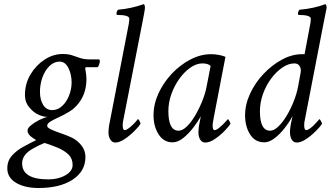

<svg xmlns="http://www.w3.org/2000/svg" viewBox="-20 -689 1612 936"><path d="M168 227.5Q100.6 227.5 58.1 202.1Q15.6 176.8 15.6 131.8Q15.6 94.7 38.6 69.3Q61.5 43.9 94.7 25.9Q127.9 7.8 156.2 -5.9L138.7 -17.6Q114.3 -33.2 114.3 -52.7Q114.3 -64.5 130.9 -78.1Q147.5 -91.8 170.4 -103.5Q193.4 -115.2 211.9 -119.1Q192.4 -119.1 169.9 -128.9Q145.5 -138.7 123.5 -164.6Q101.6 -190.4 101.6 -225.6Q101.6 -280.3 128.4 -325.7Q155.3 -371.1 197.3 -398.4Q239.3 -425.8 286.1 -425.8Q312.5 -425.8 331.5 -419.4Q350.6 -413.1 370.6 -406.2Q390.6 -399.4 418.9 -399.4H460.9Q466.8 -399.4 466.8 -391.6Q466.8 -384.8 463.4 -375Q460 -365.2 456.1 -361.3H401.4Q395.5 -361.3 395.5 -355.5Q401.4 -320.3 401.4 -304.7Q401.4 -248 377 -206.1Q352.5 -164.1 312.5 -141.6Q290 -127.9 266.1 -117.2Q242.2 -106.4 226.1 -96.7Q210 -86.9 210 -75.2Q210 -66.4 231.9 -56.6Q253.9 -46.9 282.7 -37.1Q311.5 -27.3 331.1 -17.6Q358.4 -3.9 377.4 20.5Q396.5 44.9 396.5 76.2Q396.5 145.5 334.5 186.5Q272.5 227.5 168 227.5ZM234.4 -152.3Q261.7 -152.3 283.2 -172.4Q304.7 -192.4 316.9 -223.6Q329.1 -254.9 329.1 -287.1Q329.1 -326.2 313.5 -357.4Q297.9 -388.7 270.5 -388.7Q243.2 -388.7 221.2 -367.2Q199.2 -345.7 187 -312Q174.8 -278.3 174.8 -241.2Q174.8 -203.1 190.4 -177.7Q206.1 -152.3 234.4 -152.3ZM215.8 185.5Q263.7 185.5 298.8 165.5Q334 145.5 334 115.2Q334 84 314 64.5Q293.9 44.9 262.7 31.7Q231.4 18.6 197.3 7.8Q178.7 15.6 170.4 19.5Q162.1 23.4 142.6 34.2Q87.9 63.5 87.9 107.4Q87.9 185.5 215.8 185.5Z M542 5.9Q527.3 5.9 518.1 -8.3Q508.8 -22.5 508.8 -44.9Q508.8 -52.7 510.3 -65.9Q511.7 -79.1 515.6 -96.7L607.4 -570.3Q610.4 -585 610.4 -597.7Q610.4 -616.2 550.8 -616.2Q547.9 -616.2 547.9 -622.1Q547.9 -633.8 555.7 -641.6Q588.9 -644.5 620.1 -651.4Q651.4 -658.2 680.7 -668.9Q686.5 -666 686.5 -650.4Q686.5 -644.5 683.1 -626.5Q679.7 -608.4 673.8 -577.1L581.1 -103.5Q578.1 -91.8 578.1 -79.1Q578.1 -54.7 587.9 -54.7Q593.8 -54.7 602.1 -60.1Q610.4 -65.4 619.1 -73.2Q633.8 -85.9 643.1 -97.2Q652.3 -108.4 652.3 -108.4Q655.3 -108.4 660.2 -99.1Q665 -89.8 665 -85.9Q657.2 -72.3 635.3 -50.3Q613.3 -28.3 587.9 -11.2Q562.5 5.9 542 5.9Z M980.5 5.9Q964.8 5.9 956.1 -8.3Q947.3 -22.5 947.3 -44.9Q947.3 -52.7 948.7 -65.9Q950.2 -79.1 954.1 -96.7L959 -122.1Q946.3 -98.6 923.8 -68.8Q901.4 -39.1 874.5 -17.1Q847.7 4.9 821.3 4.9Q778.3 4.9 753.4 -33.7Q728.5 -72.3 728.5 -127Q728.5 -181.6 752.9 -234.4Q777.3 -287.1 817.9 -330.1Q858.4 -373 908.2 -398.9Q958 -424.8 1007.8 -424.8Q1046.9 -424.8 1079.1 -412.1L1022.5 -118.2Q1019.5 -101.6 1018.1 -93.3Q1016.6 -85 1016.6 -76.2Q1016.6 -54.7 1026.4 -54.7Q1034.2 -54.7 1045.4 -63.5Q1056.6 -72.3 1067.9 -83.5Q1079.1 -94.7 1085 -101.6L1090.8 -108.4Q1092.8 -108.4 1098.1 -99.1Q1103.5 -89.8 1103.5 -85.9Q1095.7 -72.3 1074.2 -50.3Q1052.7 -28.3 1027.3 -11.2Q1002 5.9 980.5 5.9ZM850.6 -51.8Q869.1 -51.8 889.6 -71.3Q910.2 -90.8 929.7 -123Q949.2 -155.3 964.8 -193.4Q980.5 -231.4 987.3 -267.6L1006.8 -367.2Q995.1 -379.9 966.8 -379.9Q937.5 -379.9 908.2 -359.4Q878.9 -338.9 854.5 -305.2Q830.1 -271.5 815.4 -230Q800.8 -188.5 800.8 -147.5Q800.8 -51.8 850.6 -51.8Z M1426.8 5.9Q1411.1 5.9 1402.3 -8.3Q1393.6 -22.5 1393.6 -44.9Q1393.6 -56.6 1396 -72.8Q1398.4 -88.9 1401.9 -103Q1405.3 -117.2 1406.2 -123Q1390.6 -93.8 1367.2 -64Q1343.8 -34.2 1317.9 -14.6Q1292 4.9 1268.6 4.9Q1223.6 4.9 1199.2 -33.7Q1174.8 -72.3 1174.8 -127Q1174.8 -179.7 1199.2 -232.4Q1223.6 -285.2 1264.6 -328.6Q1305.7 -372.1 1354.5 -398.4Q1403.3 -424.8 1452.1 -424.8H1464.8L1492.2 -570.3Q1495.1 -584 1495.1 -597.7Q1495.1 -616.2 1435.5 -616.2Q1432.6 -616.2 1432.6 -622.1Q1432.6 -633.8 1440.4 -641.6Q1509.8 -647.5 1566.4 -668.9Q1572.3 -665 1572.3 -650.4L1557.6 -577.1L1465.8 -103.5Q1462.9 -91.8 1462.9 -79.1Q1462.9 -54.7 1472.7 -54.7Q1480.5 -54.7 1491.7 -63Q1502.9 -71.3 1513.7 -82.5Q1524.4 -93.8 1530.3 -100.6L1537.1 -108.4Q1539.1 -108.4 1544.4 -99.1Q1549.8 -89.8 1549.8 -85.9Q1542 -72.3 1520 -50.3Q1498 -28.3 1472.7 -11.2Q1447.3 5.9 1426.8 5.9ZM1296.9 -51.8Q1315.4 -51.8 1336.4 -71.8Q1357.4 -91.8 1377 -124Q1396.5 -156.2 1411.6 -194.3Q1426.8 -232.4 1433.6 -269.5L1445.3 -333Q1449.2 -351.6 1441.4 -365.7Q1433.6 -379.9 1415 -379.9Q1385.7 -379.9 1356 -359.4Q1326.2 -338.9 1301.3 -305.2Q1276.4 -271.5 1261.7 -230Q1247.1 -188.5 1247.1 -146.5Q1247.1 -51.8 1296.9 -51.8Z"/></svg>

Font: Crimson Text
Style: Italic
Weight: 400
Italic angle: -11°
Designer: Sebastian Kosch
Foundry: Sebastian Kosch
Version: Version 1.100; ttfautohint (v1.8.4)